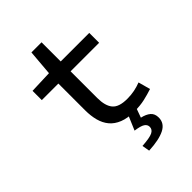

<svg xmlns="http://www.w3.org/2000/svg" viewBox="-249 -756 1099 1099"><g transform="rotate(-45 300.0 -207.0)"><path d="M392 12Q338 12 300.5 -3Q263 -18 240.5 -45Q218 -72 208 -109.5Q198 -147 198 -193V-409H64V-484L202 -489L215 -644H297V-489H528V-409H297V-193Q297 -130 322.5 -99Q348 -68 415 -68Q447 -68 474 -73.5Q501 -79 527 -89L547 -16Q514 -5 477 3.5Q440 12 392 12ZM294 230 286 184Q348 180 370.5 169Q393 158 393 136Q393 118 376.5 107Q360 96 316 90L358 -9H420L394 63Q429 71 448 87.5Q467 104 467 135Q467 181 422.5 203.5Q378 226 294 230Z"/></g></svg>

Font: Source Code Pro Medium
Style: Regular
Weight: 500
Monospace: yes
Designer: Paul D. Hunt, Teo Tuominen
Foundry: Adobe Systems Incorporated
Version: Version 2.030;PS 1.000;hotconv 16.6.51;makeotf.lib2.5.65220